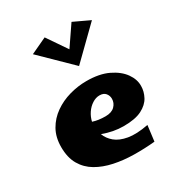

<svg xmlns="http://www.w3.org/2000/svg" viewBox="-181 -886 944 1014"><g transform="rotate(-30 290.5 -379.0)"><path d="M468 2Q404 8 340.5 7Q277 6 220.5 -6Q164 -18 120.5 -43.5Q77 -69 52 -112Q27 -155 27 -219Q27 -279 52 -323Q77 -367 119 -396.5Q161 -426 212.5 -440.5Q264 -455 316 -455Q395 -455 448 -429.5Q501 -404 528 -366Q555 -328 554 -288Q554 -255 537 -223Q520 -191 480 -170.5Q440 -150 369 -150Q306 -150 243 -174Q254 -143 282 -119.5Q310 -96 358.5 -87.5Q407 -79 480 -93ZM338 -355Q316 -355 294 -341Q272 -327 256.5 -304Q241 -281 235 -254Q268 -243 312 -243Q349 -243 368 -262Q387 -281 387 -307Q387 -326 375 -340.5Q363 -355 338 -355ZM241 -765 323 -645 405 -765 503 -719 323 -543 143 -719Z"/></g></svg>

Font: Marhey ExtraBold
Style: Regular
Weight: 800
Designer: Nur Syamsi & Bustanul Arifin
Foundry: Namelatype
Version: Version 1.000; ttfautohint (v1.8.4.7-5d5b)